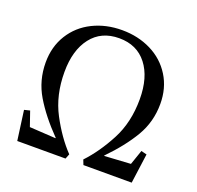

<svg xmlns="http://www.w3.org/2000/svg" viewBox="-130 -889 1054 1028"><g transform="rotate(20 397.0 -375.0)"><path d="M80 -177 109 -93 258 -84 259 -86Q171 -176 120.5 -261Q70 -346 70 -448Q70 -538 113 -607Q156 -676 230.5 -713Q305 -750 397 -750Q488 -750 562.5 -713Q637 -676 680 -607Q723 -538 723 -448Q723 -346 673 -261Q623 -176 535 -86L536 -84L685 -93L714 -177L746 -169L723 0H448L437 -28Q504 -99 557.5 -200.5Q611 -302 611 -434Q611 -559 554.5 -631.5Q498 -704 397 -704Q295 -704 238.5 -631Q182 -558 182 -434Q182 -302 236 -200Q290 -98 357 -28L346 0H71L48 -169Z"/></g></svg>

Font: Minipax
Style: Regular
Weight: 400
Designer: Raphaël Ronot
Foundry: Velvetyne Type Foundry
Version: Version 1.000